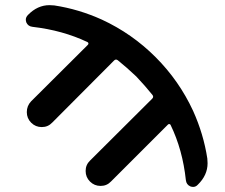

<svg xmlns="http://www.w3.org/2000/svg" viewBox="-20 -778 880 752"><path d="M792 -157.2Q793 -147.5 793 -138.7Q793 -91.8 754.9 -54.7Q747.1 -45.9 736.3 -45.9Q731.4 -45.9 725.6 -47.9Q710 -54.7 708 -72.3Q695.3 -191.4 648.4 -288.1Q647.5 -291 644 -292Q640.6 -293 637.7 -290L415 -67.4Q398.4 -49.8 374 -49.8Q349.6 -49.8 332.5 -66.9Q315.4 -84 315.4 -108.4Q315.4 -132.8 333 -149.4L576.2 -391.6Q583 -398.4 577.1 -406.2Q548.8 -441.4 513.7 -478.5Q476.6 -513.7 441.4 -542Q433.6 -547.9 426.8 -541L184.6 -297.9Q168 -280.3 143.6 -280.3Q119.1 -280.3 102.1 -297.4Q85 -314.5 85 -338.9Q85 -363.3 101.6 -380.9L324.2 -602.5Q327.1 -605.5 326.2 -608.9Q325.2 -612.3 322.3 -613.3Q225.6 -659.2 107.4 -672.9Q89.8 -674.8 83 -690.4Q81.1 -696.3 81.1 -701.2Q81.1 -710.9 89.8 -719.7Q127 -757.8 173.8 -757.8Q182.6 -757.8 192.4 -756.8Q288.1 -742.2 378.9 -701.2Q497.1 -646.5 589.4 -554.2Q681.6 -461.9 736.3 -343.8Q777.3 -252.9 792 -157.2Z"/></svg>

Font: Gen Jyuu GothicX Medium
Style: Regular
Weight: 500
Designer: Ryoko NISHIZUKA (kana &amp; ideographs); Paul D. Hunt (Latin, Greek &amp; Cyrillic); Wenlong ZHANG (bopomofo); Sandoll C
Version: Version 1.058.20140828